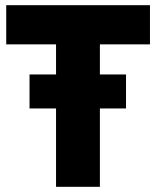

<svg xmlns="http://www.w3.org/2000/svg" viewBox="-20 -720 601 740"><path d="M93.8 -302V-433H465.7V-302ZM4 -549V-700H558V-549H365V0H196V-549Z"/></svg>

Font: Jost*
Style: Bold
Weight: 700
Version: Version 3.7